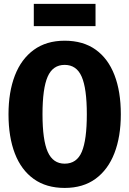

<svg xmlns="http://www.w3.org/2000/svg" viewBox="-20 -935 655 973"><path d="M592.3 -355.9Q592.3 -243.1 560 -159.2Q527.7 -75.4 464.4 -29Q401 17.4 307.7 17.4Q214.9 17.4 151.3 -27.9Q87.7 -73.3 55.4 -156.9Q23.1 -240.5 23.1 -355.9Q23.1 -468.7 55.4 -552.3Q87.7 -635.9 151.3 -682.3Q214.9 -728.7 307.7 -728.7Q401 -728.7 464.4 -683.6Q527.7 -638.5 560 -554.9Q592.3 -471.3 592.3 -355.9ZM420 -355.9Q420 -487.2 393.8 -546.7Q367.7 -606.2 307.7 -606.2Q247.7 -606.2 221.5 -546.4Q195.4 -486.7 195.4 -355.9Q195.4 -224.6 222.1 -165.1Q248.7 -105.6 307.7 -105.6Q369.2 -105.6 394.6 -165.9Q420 -226.2 420 -355.9ZM464.1 -802.6H151.3V-915.4H464.1Z"/></svg>

Font: FiraCode Nerd Font
Style: Bold
Weight: 700
Designer: Carrois Corporate, Edenspiekermann AG, Nikita Prokopov
Foundry: Carrois Corporate, Edenspiekermann AG, Nikita Prokopov
Version: Version 6.002;Nerd Fonts 2.1.0